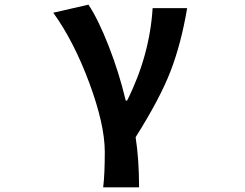

<svg xmlns="http://www.w3.org/2000/svg" viewBox="-20 -594 1040 815"><path d="M570.3 201.2H418Q424.8 145.5 424.8 50.8Q424.8 -64.5 359.4 -241.2Q293.9 -418 206.1 -540L355.5 -574.2Q397.5 -510.7 441.4 -398.4Q485.4 -286.1 513.7 -167H519.5Q615.2 -357.4 627.9 -559.6H774.4Q749 -408.2 703.6 -291Q658.2 -173.8 555.7 -11.7Q570.3 83 570.3 201.2Z"/></svg>

Font: Gen Shin Gothic Monospace Bold
Style: Bold
Weight: 700
Designer: [Source Han Sans]
Ryoko NISHIZUKA  (kana & ideographs); Paul D. Hunt (Latin, Greek & Cyrillic); Wenlong ZHANG  (bopomofo
Version: Version 1.002.20150607